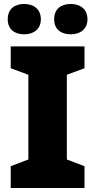

<svg xmlns="http://www.w3.org/2000/svg" viewBox="-20 -948 480 968"><path d="M19 -851C19 -799 55 -775 102 -775C147 -775 186 -799 186 -851C186 -904 147 -928 102 -928C55 -928 19 -904 19 -851ZM253 -851C253 -799 289 -775 337 -775C382 -775 421 -799 421 -851C421 -904 382 -928 337 -928C289 -928 253 -904 253 -851ZM406 0V-110L317 -144V-571L406 -604V-714H34V-604L123 -571V-144L34 -110V0Z"/></svg>

Font: Noto Sans Gurmukhi Black
Style: Regular
Weight: 900
Designer: Jelle Bosma - Monotype Design Team
Foundry: Monotype Imaging Inc.
Version: Version 2.004